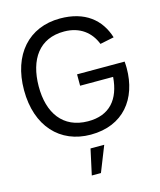

<svg xmlns="http://www.w3.org/2000/svg" viewBox="-141 -834 997 1197"><g transform="rotate(-15 357.0 -235.5)"><path d="M361.5 15C572 15 684 -130.5 684 -328C684 -334 683.5 -356.5 682 -370.5H375V-297H588C577 -153.5 505 -69 366 -70C205 -71 123.5 -187.5 124.5 -360C125.5 -532.5 205 -650.5 366 -649.5C468.5 -649 534.5 -594.5 565 -516L655 -534.5C617.5 -655.5 522.5 -734.5 361.5 -734.5C160 -734.5 30 -589.5 30 -360C30 -128 163 15 361.5 15ZM425 97.5 359.5 262.5H300.5L336.5 97.5Z"/></g></svg>

Font: Hauora Medium
Style: Regular
Weight: 500
Designer: Wayne Shih
Foundry: WCYS
Version: Version 1.001;hotconv 1.0.109;makeotfexe 2.5.65596